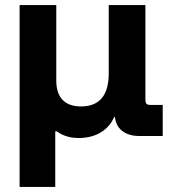

<svg xmlns="http://www.w3.org/2000/svg" viewBox="-20 -525 664 754"><path d="M57 -505V209H197V-9H203C220 3 246 17 289 17C361 17 408 -18 428 -65H431V-70C434 -18 473 9 526 9H619V-113H570C556 -113 551 -118 551 -134V-505H407V-236C407 -151 371 -107 298 -107C234 -107 201 -143 201 -208V-505Z"/></svg>

Font: Kalas SG
Style: Bold
Weight: 700
Designer: Kalas
Foundry: Kalas
Version: Version 2.000;FEAKit 1.0